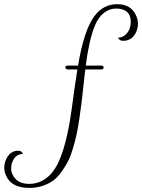

<svg xmlns="http://www.w3.org/2000/svg" viewBox="-346 -672 679 918"><path d="M138.4 -340H61.6Q58.4 -313.6 53.2 -264.4Q48 -215.2 44.4 -184.8Q40.8 -154.4 34 -108.4Q27.2 -62.4 20.8 -32.4Q14.4 -2.4 3.2 36Q-8 74.4 -20.8 99.2Q-33.6 124 -52.4 150.4Q-71.2 176.8 -92.8 192Q-141.6 226.4 -206.4 226.4Q-291.2 226.4 -316.8 168Q-325.6 148.8 -325.6 128Q-325.6 107.2 -314.4 84.8Q-295.2 48.8 -260 48.8Q-243.2 48.8 -238.4 60L-236 64Q-271.2 64 -286.4 100.8Q-292.8 116.8 -292.8 134.8Q-292.8 152.8 -280.8 172Q-258.4 207.2 -206.4 207.2Q-144.8 207.2 -100 156.8Q-35.2 83.2 -3.2 -150.4Q10.4 -254.4 24 -340H-22.4Q-28.8 -340 -32 -344.8Q-35.2 -349.6 -32.4 -354Q-29.6 -358.4 -22.4 -358.4H27.2Q55.2 -528 105.6 -595.2Q148 -652 214 -652Q280 -652 304 -599.2Q313.6 -578.4 313.6 -557.6Q313.6 -536.8 303.2 -515.2Q284 -476.8 242.4 -476.8Q227.2 -476.8 220.8 -488L218.4 -492Q239.2 -492 254.4 -506.4Q279.2 -528.8 279.2 -568.8Q279.2 -600 260.4 -615.6Q241.6 -631.2 209.6 -631.2Q177.6 -631.2 151.2 -610.8Q124.8 -590.4 108 -550.4Q80 -483.2 64 -358.4H138.4Q145.6 -358.4 148.4 -353.6Q151.2 -348.8 148.4 -344.4Q145.6 -340 138.4 -340Z"/></svg>

Font: Rouge Script
Style: Regular
Weight: 400
Designer: Sabrina Mariela Lopez
Foundry: Typesenses
Version: Version 1.003